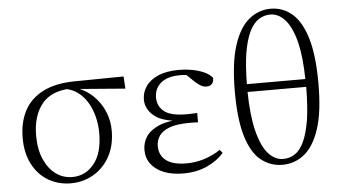

<svg xmlns="http://www.w3.org/2000/svg" viewBox="-54 -895 1771 1001"><g transform="rotate(-5 831.5 -394.0)"><path d="M279 14Q213 14 160.5 -17Q108 -48 78 -106Q48 -164 48 -243Q48 -325 80 -385.5Q112 -446 178 -479.5Q244 -513 344 -514L600 -517L604 -453L366 -472Q374 -469 382 -465Q422 -444 451.5 -410Q481 -376 497.5 -333Q514 -290 514 -242Q514 -162 481.5 -104.5Q449 -47 395.5 -16.5Q342 14 279 14ZM300 -477Q214 -469 170 -416Q119 -354 119 -249Q119 -177 142 -125Q165 -73 203 -45.5Q241 -18 289 -18Q358 -18 403 -74Q448 -130 448 -234Q448 -280 437 -322Q426 -364 405.5 -397.5Q385 -431 354 -453Q330 -470 300 -477Z M867 14Q809 14 766 -3Q723 -20 699 -51.5Q675 -83 675 -126Q675 -165 696.5 -196.5Q718 -228 765 -248Q794 -260 835 -265Q774 -274 741 -300Q695 -336 695 -388Q695 -425 716.5 -456.5Q738 -488 781.5 -507Q825 -526 891 -526Q925 -526 958 -520Q991 -514 1019 -502Q1047 -490 1064 -470Q1066 -450 1055.5 -438.5Q1045 -427 1028 -427Q1012 -427 1000.5 -433Q989 -439 970 -455L927 -496Q912 -498 896 -498Q828 -498 793.5 -469Q759 -440 759 -393Q759 -347 793.5 -319.5Q828 -292 911 -292Q923 -292 935.5 -292.5Q948 -293 966 -294V-245Q947 -246 939 -246H921Q854 -246 816 -231.5Q778 -217 762 -193Q746 -169 746 -140Q746 -91 781.5 -64Q817 -37 888 -37Q937 -37 982 -51.5Q1027 -66 1066 -92L1080 -75Q1046 -36 991.5 -11Q937 14 867 14Z M1386 14Q1323 14 1274 -25Q1225 -64 1198 -152.5Q1171 -241 1171 -387Q1171 -539 1201 -630Q1231 -721 1281.5 -761.5Q1332 -802 1394 -802Q1458 -802 1506.5 -760.5Q1555 -719 1582 -629Q1609 -539 1609 -392Q1609 -241 1579 -152.5Q1549 -64 1499 -25Q1449 14 1386 14ZM1392 -16Q1426 -16 1453.5 -34Q1481 -52 1501 -94.5Q1521 -137 1533 -209Q1543 -278 1544 -380H1237Q1239 -258 1258 -180Q1279 -94 1314 -55Q1349 -16 1392 -16ZM1543 -421Q1541 -533 1524 -607Q1504 -691 1469 -731.5Q1434 -772 1390 -772Q1357 -772 1329 -754Q1301 -736 1280.5 -694Q1260 -652 1248 -581Q1238 -515 1237 -421Z"/></g></svg>

Font: Early Summer Mincho Light
Style: Regular
Weight: 300
Designer: GuiWonder
Version: Version 1.002